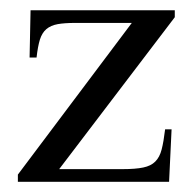

<svg xmlns="http://www.w3.org/2000/svg" viewBox="-20 -357 375 377"><path d="M96.2 -24.9H220.2Q246.1 -24.9 261.2 -28.1Q276.4 -31.2 284.9 -39.8Q293.5 -48.3 297.4 -63.5Q301.3 -78.6 304.2 -103H316.9L312 0H15.1V-14.2L238.8 -312H127.9Q106.9 -312 93.3 -309.6Q79.6 -307.1 71 -299.8Q62.5 -292.5 58.3 -279.1Q54.2 -265.6 51.8 -244.1H38.1L40 -336.9H323.2V-323.2Z"/></svg>

Font: Scheherazade
Style: Regular
Weight: 400
Designer: SIL International
Foundry: SIL International
Version: Version 2.100 (build 932/914)